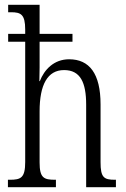

<svg xmlns="http://www.w3.org/2000/svg" viewBox="-20 -780 525 800"><path d="M13 0H213V-31H210C163 -31 145 -38 145 -103V-316C145 -427 178 -488 247 -488C315 -488 339 -436 339 -344V0H463V-31H459C413 -31 399 -40 399 -104V-345C399 -474 352 -533 268 -533C204 -533 164 -489 146 -442H144C144 -454 145 -479 145 -499V-606H282V-639H145V-760H14V-729H26C67 -729 85 -720 85 -657V-639H14V-606H85V-105C85 -39 67 -31 21 -31H13Z"/></svg>

Font: Noto Serif Armenian ExtraCondensed Light
Style: Regular
Weight: 300
Width: 2
Designer: Monotype Design Team
Foundry: Monotype Imaging Inc.
Version: Version 2.008